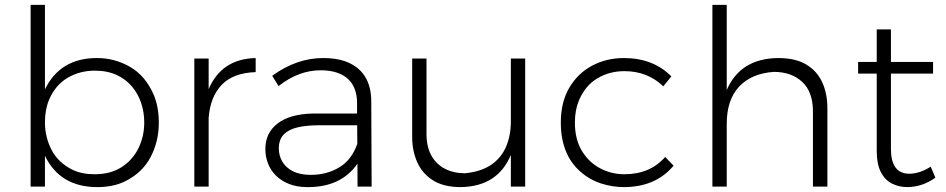

<svg xmlns="http://www.w3.org/2000/svg" viewBox="-20 -762 3862 784"><path d="M377.5 2Q225 2 163.5 -126V0H105V-742H163.5V-397Q225.5 -525 376 -525Q448.5 -525 511 -489Q573.5 -453 607.5 -375.5Q628.5 -326 628.5 -260.5Q628.5 -183.5 594.2 -119.2Q560 -55 487.5 -20Q440.5 2 377.5 2ZM366.5 -50.5Q432 -50.5 477.2 -80Q522.5 -109.5 545.8 -157.8Q569 -206 569 -262Q569 -302.5 556.8 -340.2Q544.5 -378 519.5 -408Q494.5 -438 456.5 -455.8Q418.5 -473.5 366.5 -473.5Q307 -473.5 257 -444.8Q207 -416 180.5 -355Q163.5 -315 163.5 -262Q163.5 -203.5 190 -151Q216.5 -98.5 276.5 -68.5Q314.5 -50.5 366.5 -50.5Z M832 0H773.5V-523H832V-398Q884.5 -521.5 1024 -525V-467.5Q932 -464.5 885.2 -415.5Q838.5 -366.5 832 -281Z M1238.5 2H1234Q1192.5 2 1160.5 -10.8Q1128.5 -23.5 1106.8 -45Q1085 -66.5 1074.2 -94.8Q1063.5 -123 1063.5 -153.5Q1063.5 -219.5 1113.8 -258Q1164 -296.5 1258.5 -298.5H1438V-341.5Q1438 -371 1429.5 -395.5Q1421 -420 1402.8 -437.8Q1384.5 -455.5 1356.5 -465.2Q1328.5 -475 1289.5 -475Q1199 -475 1117.5 -410.5L1091.5 -452.5Q1191 -525 1299.5 -525Q1350.5 -525 1387.5 -512.5Q1496 -474 1496 -347L1497.5 0H1440L1439.5 -93.5Q1373 2 1238.5 2ZM1249 -48Q1314.5 -48 1365.2 -78.5Q1416 -109 1439 -174.5L1438.5 -250.5H1281Q1233 -250.5 1196.2 -242.2Q1159.5 -234 1139 -213.2Q1118.5 -192.5 1118.5 -155.5Q1118.5 -127 1132.5 -102.5Q1146.5 -78 1175.5 -63Q1204.5 -48 1249 -48Z M1861 2Q1792 2 1748.2 -25.5Q1704.5 -53 1683.8 -99.5Q1663 -146 1663 -202.5V-523H1721.5V-216Q1721.5 -162.5 1741.5 -126.8Q1761.5 -91 1797 -72.8Q1832.5 -54.5 1879 -54.5Q1944.5 -61 1985.8 -89.2Q2027 -117.5 2046.5 -163.2Q2066 -209 2066 -266.5V-523H2124.5V0H2066V-129.5Q2012 0 1861 2Z M2527.5 2Q2480.5 2 2434 -13Q2387.5 -28 2349.5 -61.5Q2270 -132 2270 -261.5Q2270 -345 2304.8 -404Q2339.5 -463 2398 -494Q2456.5 -525 2527.5 -525Q2647 -525 2721.5 -450L2688.5 -409.5Q2624 -471.5 2529.5 -471.5Q2469 -471.5 2419.5 -442.2Q2370 -413 2344 -352Q2327.5 -312.5 2327.5 -261.5Q2327.5 -193 2356 -146Q2384.5 -99 2430.5 -74.8Q2476.5 -50.5 2529.5 -50.5Q2634.5 -50.5 2696 -121L2730.5 -85.5Q2657 2 2527.5 2Z M3358.5 0H3299.5V-307Q3299.5 -387 3255.5 -427.8Q3211.5 -468.5 3139.5 -468.5Q3048 -462 2997.8 -408Q2947.5 -354 2947.5 -256.5V0H2889V-742H2947.5V-394.5Q3003.5 -523.5 3157.5 -525Q3228.5 -525 3272.8 -498.2Q3317 -471.5 3337.8 -425.2Q3358.5 -379 3358.5 -320.5Z M3686 2Q3649.5 2 3621 -13Q3592.5 -28 3576.2 -60.5Q3560 -93 3560 -144.5V-461.5H3484V-509H3560V-642H3618V-509H3790V-461.5H3618V-153.5Q3618 -53.5 3692.5 -52.5Q3736 -53 3780.5 -81.5L3799.5 -36.5Q3747 1 3686 2Z"/></svg>

Font: Argentum Novus Light
Style: Regular
Weight: 300
Designer: Julieta Ulanovsky (font) & Cristiano Sobral (main changes)
Foundry: Julieta Ulanovsky (font) & Cristiano Sobral (main changes)
Version: Version 3.00;November 27, 2020;FontCreator 13.0.0.2655 64-bi